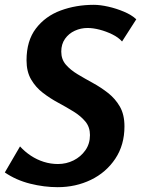

<svg xmlns="http://www.w3.org/2000/svg" viewBox="-56 -764 585 796"><path d="M333 -744Q359 -744 392.5 -736.5Q426 -729 458 -715.5Q490 -702 509 -684L450 -592Q435 -609 409.5 -621.5Q384 -634 357 -641Q330 -648 307 -648Q279 -648 254 -636.5Q229 -625 213.5 -603Q198 -581 198 -550Q198 -518 217 -496Q236 -474 266 -456Q296 -438 329 -420Q362 -402 392 -378.5Q422 -355 441 -322Q460 -289 460 -240Q460 -163 422 -106Q384 -49 321 -18.5Q258 12 183 12Q127 12 69 -2.5Q11 -17 -36 -49L27 -157Q47 -135 72 -118.5Q97 -102 125.5 -93Q154 -84 184 -84Q219 -84 249 -99Q279 -114 298 -141Q317 -168 317 -204Q317 -237 298 -260Q279 -283 249 -301.5Q219 -320 185.5 -338Q152 -356 122 -379Q92 -402 73 -434.5Q54 -467 54 -514Q54 -595 93 -646Q132 -697 195.5 -720.5Q259 -744 333 -744Z"/></svg>

Font: Rosario Light
Style: Bold Italic
Weight: 700
Italic angle: -8.05°
Version: Version 1.101; ttfautohint (v1.8.1.43-b0c9)